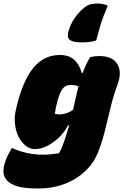

<svg xmlns="http://www.w3.org/2000/svg" viewBox="-66 -876 704 1096"><path d="M275 -562Q329 -562 359 -533.5Q389 -505 400 -460H406Q425 -512 449 -550Q473 -556 501 -556Q577 -556 604.5 -509Q632 -462 603 -388Q582 -332 566.5 -268Q551 -204 535.5 -140Q520 -76 499 -20Q474 49 423.5 98Q373 147 303.5 173.5Q234 200 153 200Q76 200 36.5 188.5Q-3 177 -23 157Q-42 138 -45.5 114Q-49 90 -39 56Q-34 37 -23.5 15.5Q-13 -6 1 -30H7Q35 -15 82.5 -4Q130 7 179 7Q198 7 221 5Q244 3 270 -1Q280 -17 287 -33.5Q294 -50 302 -74Q310 -98 322 -138Q325 -149 329 -160H322Q301 -120 269.5 -90Q238 -60 202.5 -42.5Q167 -25 133 -25Q104 -25 80 -44.5Q56 -64 40 -96Q24 -128 19.5 -167.5Q15 -207 24 -246L30 -271Q65 -417 125 -489.5Q185 -562 275 -562ZM247 -227Q256 -223 272 -223Q311 -223 351 -248Q358 -280 365.5 -313.5Q373 -347 382 -383Q364 -391 337 -391Q323 -391 310 -385Q297 -379 285.5 -360.5Q274 -342 263 -303L261 -296Q256 -277 252.5 -259.5Q249 -242 247 -227ZM401 -634Q353 -634 334.5 -647Q316 -660 323 -690Q334 -734 358.5 -770.5Q383 -807 417 -834Q434 -847 451.5 -851.5Q469 -856 491 -856Q510 -856 525 -852Q540 -848 549 -844Q534 -808 523.5 -780Q513 -752 504 -721.5Q495 -691 483 -645Q463 -639 443 -636.5Q423 -634 401 -634Z"/></svg>

Font: Recursive Sn Csl St XBk
Style: Italic
Weight: 1000
Italic angle: -15°
Version: Version 1.085;hotconv 1.1.0;makeotfexe 2.6.0; ttfautohint (v